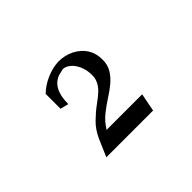

<svg xmlns="http://www.w3.org/2000/svg" viewBox="-57 -753 298 298"><g transform="rotate(-45 92.0 -604.0)"><path d="M138.7 -525.4H36.1Q42 -539.6 48.3 -553.7Q54.7 -567.9 64.5 -577.4Q74.2 -586.9 83.7 -593.8Q93.3 -600.6 99.9 -606.9Q106.4 -613.3 109.4 -621.6Q110.8 -626 110.8 -630.9Q110.8 -649.4 100.1 -662.1Q92.8 -669.9 85 -669.9L74.7 -667.5Q52.7 -659.7 52.7 -625.5L39.1 -628.9V-661.6Q48.8 -670.9 61 -676.3Q74.7 -682.6 88.4 -683.1Q102.5 -683.1 114.3 -677.2Q139.2 -664.1 139.2 -636.7Q139.2 -625 134 -616.7Q128.9 -608.4 121.1 -601.8Q113.3 -595.2 103.3 -588.9Q93.3 -582.5 83.5 -574.7Q73.7 -566.9 66.4 -555.2H144.5Z"/></g></svg>

Font: Quaaykop
Style: Regular
Weight: 400
Designer: Tup Wanders
Foundry: Free font, DO NOT SELL
Version: Version 1.00;July 31, 2023;FontCreator 11.5.0.2430 64-bit